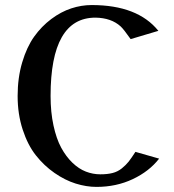

<svg xmlns="http://www.w3.org/2000/svg" viewBox="-20 -730 690 760"><path d="M609.9 -102.1Q570.8 -51.8 505.6 -21Q440.4 9.8 361.8 9.8Q321.8 9.8 279.5 -3.4Q237.3 -16.6 195.8 -45.4Q154.3 -74.2 122.1 -115Q89.8 -155.8 69.8 -217Q49.8 -278.3 49.8 -350.1Q49.8 -422.4 67.9 -483.2Q85.9 -543.9 115.2 -585Q144.5 -626 183.1 -654.8Q221.7 -683.6 262 -696.8Q302.2 -710 342.8 -710Q524.9 -710 606.9 -607.9L497.1 -575.2Q469.7 -614.3 457.5 -625.5Q420.4 -659.2 357.9 -660.2Q180.2 -660.2 180.2 -350.1Q180.2 -286.1 191.7 -233.4Q203.1 -180.7 222.2 -145.5Q241.2 -110.4 266.6 -85.9Q292 -61.5 319.8 -50.8Q347.7 -40 377 -40Q405.3 -40 425.5 -45.2Q445.8 -50.3 462.2 -63.5Q478.5 -76.7 489.3 -90.3Q500 -104 516.1 -128.9Z"/></svg>

Font: Pfennig
Style: Bold
Weight: 700
Version: Version 20120410 ; ttfautohint (v0.8)